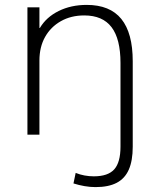

<svg xmlns="http://www.w3.org/2000/svg" viewBox="-20 -550 636 784"><path d="M370 214Q348 214 325 210Q302 206 280 199L289 156Q306 163 325 166.5Q344 170 363 170Q421 170 446.5 141.5Q472 113 472 49V-293Q472 -391 435.5 -439Q399 -487 324 -487Q270 -487 228.5 -463.5Q187 -440 164 -399Q141 -358 141 -303V0H92V-520H141V-436H143Q169 -480 219.5 -505Q270 -530 334 -530Q429 -530 475.5 -472.5Q522 -415 522 -300V49Q522 106 506 142.5Q490 179 456.5 196.5Q423 214 370 214Z"/></svg>

Font: M PLUS 2 Light
Style: Regular
Weight: 300
Designer: Coji Morishita
Foundry: UNDERFOREST DESIGN
Version: Version 1.001